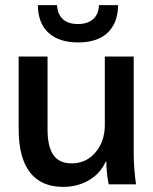

<svg xmlns="http://www.w3.org/2000/svg" viewBox="-20 -721 598 751"><path d="M53 -216V-500H166V-215Q166 -147 189 -114.5Q212 -82 260 -82Q317 -82 353.5 -125Q390 -168 390 -232V-500H503V-120Q503 -65 512 0H405Q396 -48 396 -88H393Q373 -43 328.5 -16.5Q284 10 227 10Q141 10 97 -47Q53 -104 53 -216ZM128 -701H203Q205 -666 225.5 -646.5Q246 -627 285 -627Q322 -627 344 -646Q366 -665 367 -701H442Q441 -631 401 -593Q361 -555 285 -555Q212 -555 170.5 -592Q129 -629 128 -701Z"/></svg>

Font: Sarabun SemiBold
Style: Regular
Weight: 600
Designer: Suppakit Chalermlarp | Katatrad Co.,Ltd.
Foundry: Cadson Demak Co.,Ltd.
Version: Version 1.000; ttfautohint (v1.6)